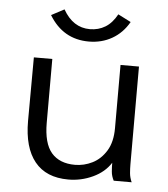

<svg xmlns="http://www.w3.org/2000/svg" viewBox="-50 -701 662 757"><g transform="rotate(5 281.5 -322.5)"><path d="M248 11Q160 11 115 -44.5Q70 -100 70 -205L71 -457H144V-205Q144 -123 176 -86Q208 -49 269 -49Q305 -49 338 -65.5Q371 -82 392.5 -117Q414 -152 414 -207V-457H487V-71Q487 -53 488.5 -35.5Q490 -18 498 0H427Q418 -17 416.5 -35Q415 -53 415 -70Q391 -32 345 -10.5Q299 11 248 11ZM388 -655 439 -629Q414 -585 373 -561.5Q332 -538 281 -538Q179 -538 124 -629L175 -656Q214 -587 281 -587Q315 -587 342 -603.5Q369 -620 388 -655Z"/></g></svg>

Font: Inconsolata SemiExpanded
Style: Regular
Weight: 400
Width: 6
Monospace: yes
Designer: Raph Levien, Cyreal, Brenton Simpson
Foundry: Raph Levien, Cyreal, Google
Version: Version 3.100; ttfautohint (v1.8.4.7-5d5b)